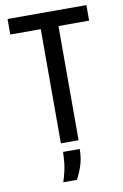

<svg xmlns="http://www.w3.org/2000/svg" viewBox="-94 -714 618 962"><g transform="rotate(-10 215.0 -233.0)"><path d="M170 0V-660H260V0ZM15 -581V-660H416V-581ZM148 194Q166 137 169.5 101Q173 65 173 44H258Q258 90 245.5 128Q233 166 217 194Z"/></g></svg>

Font: Bricolage Grotesque 72pt SemiCondensed
Style: Regular
Weight: 400
Width: 4
Designer: Mathieu Triay
Foundry: Atelier Triay
Version: Version 1.001;gftools[0.9.33.dev8+g029e19f]